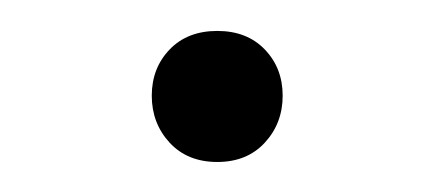

<svg xmlns="http://www.w3.org/2000/svg" viewBox="-20 -388 284 126"><path d="M79.6 -325.2Q79.6 -307.1 91.3 -294.4Q103 -281.7 122.6 -281.7Q142.1 -281.7 153.8 -294.4Q165.5 -307.1 165.5 -325.2Q165.5 -343.3 153.8 -355.5Q142.1 -367.7 122.6 -367.7Q103 -367.7 91.3 -355.5Q79.6 -343.3 79.6 -325.2Z"/></svg>

Font: Estedad-FD-VF Thin
Style: Regular
Weight: 100
Designer: Amin Abedi
Version: Version 5.0